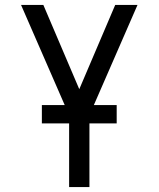

<svg xmlns="http://www.w3.org/2000/svg" viewBox="-20 -755 640 775"><path d="M259 0V-290L65 -735H155L300 -395L445 -735H535L341 -290V0ZM149 -257V-331H451V-257Z"/></svg>

Font: Iosevka Custom Extended
Style: Regular
Weight: 400
Width: 7
Monospace: yes
Designer: Belleve Invis
Foundry: Belleve Invis
Version: Version 11.2.4; ttfautohint (v1.8.4)